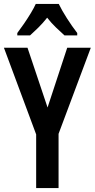

<svg xmlns="http://www.w3.org/2000/svg" viewBox="-20 -957 482 977"><path d="M222 -410 322 -714H442L278 -276V0H164V-273L0 -714H120ZM279 -937Q295 -904 320.5 -864Q346 -824 373 -789V-777H308Q289 -794 265 -817Q241 -840 220 -867Q198 -839 174 -815.5Q150 -792 133 -777H68V-789Q84 -810 102.5 -837Q121 -864 137 -890.5Q153 -917 162 -937Z"/></svg>

Font: Noto Sans Gurmukhi ExtraCondensed SemiBold
Style: Regular
Weight: 600
Width: 2
Designer: Jelle Bosma - Monotype Design Team
Foundry: Monotype Imaging Inc.
Version: Version 2.004; ttfautohint (v1.8.4.7-5d5b)